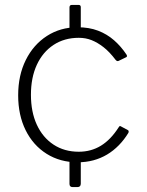

<svg xmlns="http://www.w3.org/2000/svg" viewBox="-20 -762 598 782"><path d="M309 -14Q309 0 295 0H276Q263 0 263 -13V-115Q263 -126 273 -126H300Q309 -126 309 -117V-14ZM309 -630Q309 -616 295 -616H276Q263 -616 263 -629V-732Q263 -742 273 -742H300Q309 -742 309 -733V-630ZM296 -651Q343 -651 379.5 -637Q416 -623 444.5 -598Q473 -573 495 -540Q500 -532 494 -529L463 -514Q457 -511 451 -518Q426 -551 401.5 -570Q377 -589 353 -598.5Q329 -608 301 -608Q242 -608 198 -579Q154 -550 130 -498Q106 -446 106 -376Q106 -306 130 -254Q154 -202 198 -173Q242 -144 301 -144Q351 -144 391 -168.5Q431 -193 463 -243Q466 -248 468 -248.5Q470 -249 473 -247L501 -232Q506 -229 503 -221Q486 -193 464 -170.5Q442 -148 416 -132.5Q390 -117 360 -109Q330 -101 296 -101Q225 -101 170 -135.5Q115 -170 84.5 -231.5Q54 -293 54 -374Q54 -455 85 -517.5Q116 -580 171 -615.5Q226 -651 296 -651Z"/></svg>

Font: Libre Franklin Thin ExtraLight
Style: Regular
Weight: 250
Version: Version 3.000